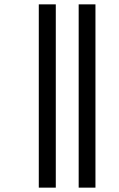

<svg xmlns="http://www.w3.org/2000/svg" viewBox="-20 -722 545 881"><path d="M341 139H418V-702H341ZM158 139H236V-702H158Z"/></svg>

Font: Noto Sans Kannada Condensed
Style: Regular
Weight: 400
Width: 3
Designer: Jelle Bosma - Monotype Design Team
Foundry: Monotype Imaging Inc.
Version: Version 2.005